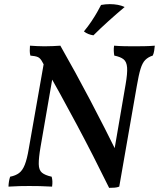

<svg xmlns="http://www.w3.org/2000/svg" viewBox="-20 -900 769 929"><path d="M29 -45Q55 -50 72 -62.5Q89 -75 100 -103Q111 -131 119 -179L195 -611L249 -610L176 -188Q167 -135 167.5 -106Q168 -77 183 -64.5Q198 -52 230 -45Q233 -34 233.5 -22.5Q234 -11 232 3Q201 1 171.5 0.5Q142 0 121 0Q97 0 75.5 0.5Q54 1 21 3Q22 -24 29 -45ZM125 -679Q142 -678 159 -677Q176 -676 195 -676Q217 -676 237 -677Q257 -678 272 -679Q345 -551 416.5 -415Q488 -279 553 -147L508 9Q431 -148 351.5 -297Q272 -446 186 -598Q176 -618 164 -623.5Q152 -629 127 -631Q124 -642 124 -654Q124 -666 125 -679ZM532 -679Q555 -677 581 -676.5Q607 -676 627 -676Q651 -676 679 -676.5Q707 -677 729 -679Q728 -668 726 -654.5Q724 -641 719 -631Q697 -624 683 -610Q669 -596 660 -566.5Q651 -537 642 -484L557 3Q547 7 534.5 8Q522 9 508 9L523 -114L588 -493Q597 -545 595 -573Q593 -601 578 -613Q563 -625 533 -631Q531 -642 530.5 -654Q530 -666 532 -679ZM432 -729Q419 -731 407.5 -735.5Q396 -740 386 -748Q406 -772 422 -796Q438 -820 450 -841Q462 -862 469 -876Q480 -878 490 -879Q500 -880 511 -880Q532 -880 550.5 -876.5Q569 -873 583 -866Q545 -834 505.5 -798.5Q466 -763 432 -729Z"/></svg>

Font: Vollkorn Medium
Style: Italic
Weight: 500
Italic angle: -11°
Designer: Friedrich Althausen
Foundry: Friedrich Althausen
Version: Version 5.000